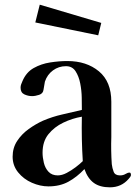

<svg xmlns="http://www.w3.org/2000/svg" viewBox="-20 -795 584 821"><path d="M334 -106Q331 -153 330 -200.5Q329 -248 330 -296Q289 -289 250.5 -270.5Q212 -252 187 -221Q162 -190 162 -142Q162 -122 167.5 -99Q173 -76 187.5 -60.5Q202 -45 227 -45Q245 -45 265 -55.5Q285 -66 303.5 -80Q322 -94 334 -106ZM540 -47Q540 -43 536.5 -38Q533 -33 530 -30Q499 6 450 6Q407 6 381 -13Q355 -32 341 -72Q309 -38 272.5 -18Q236 2 187 2Q152 2 116.5 -13.5Q81 -29 57.5 -58Q34 -87 34 -125Q34 -163 53.5 -192.5Q73 -222 103 -243.5Q133 -265 164 -279Q204 -296 246 -305.5Q288 -315 330 -325V-329Q330 -347 329.5 -377.5Q329 -408 323 -438.5Q317 -469 303 -490.5Q289 -512 262 -512Q231 -512 206.5 -494Q182 -476 172 -446Q170 -437 169 -428.5Q168 -420 166 -411Q164 -395 147.5 -389.5Q131 -384 117 -384Q100 -384 84 -391.5Q68 -399 68 -420Q68 -428 70.5 -434.5Q73 -441 76 -448Q92 -486 124 -504Q156 -522 194.5 -528Q233 -534 268 -534Q350 -534 403 -490Q456 -446 456 -360V-209Q455 -181 455.5 -151.5Q456 -122 458 -93Q460 -76 466 -60.5Q472 -45 493 -45Q507 -45 516.5 -51Q526 -57 534 -57Q538 -57 539 -53Q540 -49 540 -47ZM413 -697 400 -644 131 -699 150 -775Z"/></svg>

Font: Kaisei Decol
Style: Bold
Weight: 700
Designer: Font-Kai, 金井和夫
Foundry: KAZUO KANAI
Version: Version 5.003